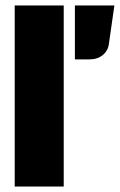

<svg xmlns="http://www.w3.org/2000/svg" viewBox="-20 -685 440 705"><path d="M214 -665V0H34V-665ZM400 -665 380 -525Q377 -499 357.5 -483Q338 -467 309 -467H255V-665Z"/></svg>

Font: Blinker ExtraBold
Style: Regular
Weight: 800
Designer: Juergen Huber
Foundry: supertype
Version: Version 1.017;hotconv 1.0.117;makeotfexe 2.5.65602